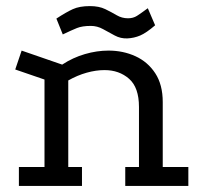

<svg xmlns="http://www.w3.org/2000/svg" viewBox="-20 -610 661 630"><path d="M42 0V-62H126V-349L30 -382L51 -444L184 -398Q219 -421 258.5 -432.5Q298 -444 336 -444Q384 -444 424.5 -425.5Q465 -407 489.5 -369.5Q514 -332 514 -275V-62H598V0H391V-62H436V-259Q436 -323 403.5 -351.5Q371 -380 323 -380Q295 -380 264.5 -371.5Q234 -363 204 -346V-62H249V0ZM186 -497 165 -549Q197 -570 219 -580Q241 -590 275 -590Q305 -590 325.5 -580Q346 -570 363 -560Q380 -550 400 -550Q417 -550 429.5 -558Q442 -566 465 -583L489 -527Q460 -502 440 -493.5Q420 -485 398 -484Q376 -483 356.5 -493.5Q337 -504 318 -514.5Q299 -525 278 -525Q250 -525 232.5 -518Q215 -511 186 -497Z"/></svg>

Font: Podkova
Style: Regular
Weight: 400
Designer: Ilya Yudin
Foundry: Cyreal (www.cyreal.org)
Version: Version 2.103